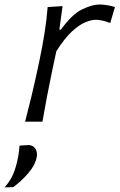

<svg xmlns="http://www.w3.org/2000/svg" viewBox="-69 -526 517 830"><path d="M39.5 0Q54 -55.5 66.2 -106.5Q78.5 -157.5 92 -219.5L102.5 -269Q114 -323.5 123.2 -381Q132.5 -438.5 137 -495.5L201.5 -499.5L187.5 -398H194.5Q242 -464 285.5 -485.2Q329 -506.5 361 -506.5Q378 -506.5 396.2 -503.2Q414.5 -500 428 -495.5L407.5 -426.5Q387.5 -434 372.8 -437.2Q358 -440.5 344.5 -440.5Q326 -440.5 299.8 -429.8Q273.5 -419 241.8 -389.8Q210 -360.5 174.5 -304.5L156 -217.5Q143.5 -158 133.8 -106.8Q124 -55.5 114.5 0ZM-49 284Q-23.5 254.5 -11.8 226.2Q0 198 7 163.5Q10.5 148.5 12.5 133.2Q14.5 118 15.5 103.5L55 101Q75 102 84.5 117.8Q94 133.5 89.5 154.5Q82.5 189 53 223Q23.5 257 -11.5 283Z"/></svg>

Font: Commissioner Flair Light
Style: Italic
Weight: 300
Italic angle: -12°
Designer: Kostas Bartsokas
Foundry: Kostas Bartsokas
Version: Version 1.000; ttfautohint (v1.8.3)